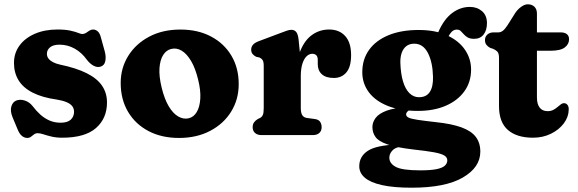

<svg xmlns="http://www.w3.org/2000/svg" viewBox="-20 -629 2690 894"><path d="M257.3 -421Q227.7 -421 213 -408.7Q198.4 -396.4 198.4 -378.6Q198.4 -365.9 205.9 -356.2Q213.5 -346.5 226.8 -339.5Q240.2 -332.6 258.3 -328.5Q334.9 -312.5 383.5 -288.2Q432.1 -263.9 455.1 -230Q478.2 -196.2 478.2 -151.8Q478.2 -77.8 426.9 -32.8Q375.6 12.2 269.6 12.2Q241.6 12.2 219.8 6.9Q198.1 1.7 182.3 -3.6Q166.6 -8.8 156 -8.8Q145.7 -8.8 138.5 -3.3Q131.3 2.2 124.2 7.7Q117.1 13.2 107 13.2Q93.4 13.2 82 3.8Q70.6 -5.5 62 -26.6L38.2 -83.6Q26.4 -113.5 33.1 -134.3Q39.7 -155.1 57.2 -161.4Q75.1 -167.6 96 -160.7Q116.9 -153.8 131.2 -135.8Q148.2 -113.2 167.7 -95.6Q187.2 -78 210.6 -67.8Q234 -57.6 262.4 -57.6Q294.3 -57.6 309.6 -71.9Q324.8 -86.3 324.8 -108.4Q324.8 -123.9 316.1 -135Q307.4 -146 289.7 -153.4Q272.1 -160.8 245.6 -165.2Q176.6 -174.9 132.3 -197.6Q87.9 -220.2 66.5 -255.1Q45.1 -289.9 45.1 -335.6Q45.1 -381.9 70.9 -417Q96.7 -452.1 142.4 -471.8Q188.1 -491.6 248 -491.6Q284.6 -491.6 307.8 -486.3Q331.1 -481.1 344.1 -475.8Q357.1 -470.6 362.6 -470.6Q372.4 -470.6 380.4 -475.8Q388.4 -481.1 396.2 -486.3Q404.1 -491.6 413.4 -491.6Q425.1 -491.6 434.9 -483.1Q444.7 -474.7 449.8 -454.6L468 -388.8Q474.4 -365 470.3 -344.2Q466.2 -323.5 446.6 -318.2Q431.7 -314.3 415.3 -323.2Q399 -332 384.4 -350.8Q360.9 -383.9 327.9 -402.5Q295 -421 257.3 -421Z M820 -491.4Q901.7 -491.4 962.7 -459Q1023.8 -426.7 1057.6 -369.5Q1091.5 -312.4 1091.5 -237.3Q1091.5 -166.1 1056.4 -109.4Q1021.4 -52.7 958.7 -19.7Q896 13.3 813.4 13.3Q732.1 13.3 671.1 -18.9Q610 -51.1 576 -108.8Q542 -166.5 542 -242.9Q542 -312.4 577.1 -368.7Q612.1 -425.1 674.6 -458.2Q737.1 -491.4 820 -491.4ZM858.4 -78.2Q881.9 -83.7 896 -107.2Q910.1 -130.7 912.6 -169.3Q915.1 -208 902.6 -258.2Q889.6 -311.6 869.6 -345.3Q849.6 -378.9 825.9 -393.1Q802.1 -407.2 777.7 -401.2Q754.8 -396.1 740.1 -373.4Q725.4 -350.7 722.6 -312.3Q719.9 -273.9 732.7 -221Q745.8 -167.4 765.8 -133.9Q785.8 -100.5 809.9 -86.6Q834.1 -72.7 858.4 -78.2Z M1357.9 -264Q1357.9 -341.1 1378.2 -391.6Q1398.5 -442.1 1433.5 -466.8Q1468.6 -491.6 1512.6 -491.6Q1559.8 -491.6 1587.3 -461.2Q1614.8 -430.8 1614.8 -372.4Q1614.8 -317.6 1592.7 -291.8Q1570.7 -266 1534.6 -266Q1497.6 -266 1478.6 -283.3Q1459.6 -300.5 1459.6 -330.2V-350Q1459.6 -365.1 1452.5 -371.9Q1445.5 -378.6 1433.9 -378.6Q1419.8 -378.6 1407.6 -367Q1395.4 -355.4 1388 -332.2Q1380.6 -308.9 1380.6 -274.4ZM1370.2 -445.4 1380.6 -342.8V-125.8Q1380.6 -104.5 1387.1 -93.3Q1393.7 -82.1 1408.8 -79.8L1445.8 -74.8Q1462.8 -72.6 1470.2 -62.3Q1477.6 -52 1477.6 -36.8Q1477.6 -19.6 1466.7 -9.8Q1455.9 0 1436.6 0H1197.4Q1178.6 0 1167.5 -9.8Q1156.4 -19.6 1156.4 -36.8Q1156.4 -50 1162.6 -58.8Q1168.8 -67.6 1180.2 -74.8L1191 -79.8Q1199.3 -84.3 1203.7 -93.6Q1208 -102.9 1208 -125.8V-321.4Q1208 -341.8 1202.6 -349.6Q1197.1 -357.4 1187.8 -361.4L1172.8 -364.6Q1162.5 -369.8 1156.1 -377.5Q1149.6 -385.2 1149.6 -397.4Q1149.6 -411.2 1158.1 -420.8Q1166.5 -430.4 1184.8 -437.2L1280.6 -473.2Q1299.7 -480.5 1313.2 -485.3Q1326.7 -490.2 1336.8 -490.2Q1350.6 -490.2 1359 -480.4Q1367.4 -470.6 1370.2 -445.4Z M2010.3 -60.2Q1954.3 -66.5 1924.1 -71.1Q1893.9 -75.7 1882.4 -81.4Q1871 -87.1 1871 -96.6Q1871 -103.3 1876.4 -108.8Q1881.9 -114.3 1892.6 -120.8L1882.4 -129.6Q1817.7 -127.7 1780.9 -114Q1744.1 -100.3 1729.1 -80Q1714 -59.7 1714 -37.6Q1714 -11.2 1728.6 9Q1743.1 29.2 1784.6 43.5Q1826 57.9 1905.9 67.2Q1965.5 73.7 1999.8 79.9Q2034.1 86.2 2048.4 94.8Q2062.7 103.5 2062.7 117.5Q2062.7 131.6 2051.4 142.3Q2040.2 152.9 2012.7 158.6Q1985.3 164.2 1936.5 164.2Q1852.6 164.2 1822.7 148Q1792.8 131.7 1792.8 105.1Q1792.8 88.9 1804.8 74.3Q1816.8 59.8 1837.3 56L1829.7 43.8Q1732.4 47.2 1692.6 73.3Q1652.8 99.4 1652.8 145.4Q1652.8 176 1678.6 198.3Q1704.3 220.7 1758.3 232.8Q1812.2 245 1896.8 245Q2053.7 245 2135.1 197.6Q2216.5 150.2 2216.5 77.2Q2216.5 36.1 2195.4 8.4Q2174.4 -19.3 2128.9 -35.9Q2083.5 -52.5 2010.3 -60.2ZM2001.2 -436.8 2052.1 -428.7Q2066.4 -459.4 2078.3 -475.3Q2090.2 -491.2 2106.7 -491.2Q2118.1 -491.2 2125.2 -484.6Q2132.3 -478.1 2139.3 -469.7Q2146.4 -461.3 2157.5 -454.7Q2168.7 -448.2 2187.7 -448.2Q2216.2 -448.2 2231.8 -468.2Q2247.4 -488.3 2247.4 -521.2Q2247.4 -557.4 2224.3 -577.1Q2201.3 -596.8 2168 -596.8Q2122.9 -596.8 2084.6 -567.7Q2046.4 -538.7 2020.4 -478.6ZM2173.5 -305.1Q2173.5 -355.4 2145.1 -397.2Q2116.7 -439.1 2062.2 -464.2Q2007.8 -489.4 1929.3 -489.4Q1848 -489.4 1789.1 -465.1Q1730.3 -440.9 1698.6 -396.9Q1666.9 -352.9 1666.9 -292.9Q1666.9 -240.5 1697.3 -199.7Q1727.7 -159 1785.6 -135.8Q1843.5 -112.6 1926 -112.6Q1999.8 -112.6 2055.3 -136.5Q2110.9 -160.5 2142.2 -203.8Q2173.5 -247.2 2173.5 -305.1ZM1908.9 -425.6Q1950 -425.6 1972.3 -382.6Q1994.6 -339.6 1996.2 -271Q1997.4 -225.6 1981.3 -200.9Q1965.2 -176.3 1930.8 -176.3Q1905.5 -176.3 1886.3 -195.3Q1867.2 -214.3 1856.5 -250.1Q1845.8 -286 1844.2 -336.4Q1843.4 -362.6 1850.3 -382.5Q1857.2 -402.5 1871.8 -414.1Q1886.5 -425.6 1908.9 -425.6Z M2275.5 -401.9 2262.9 -405.8Q2251.6 -411.6 2244.9 -420.3Q2238.1 -428.9 2238.1 -442.3Q2238.1 -458 2249.3 -468.1Q2260.4 -478.2 2277.8 -478.2H2300.1Q2311.3 -478.2 2321.2 -485.6Q2331.1 -493.1 2342.4 -510.4L2379.9 -569.8Q2391.4 -586.5 2407.3 -597.7Q2423.3 -609 2437.5 -609Q2456.6 -609 2468.3 -597.7Q2480.1 -586.5 2480.1 -565.8V-175.4Q2480.1 -144.2 2492.9 -127.8Q2505.7 -111.4 2530.1 -111.4Q2544.7 -111.4 2555.8 -117.1Q2566.9 -122.8 2575.6 -130.5Q2584.4 -138.2 2592.2 -143.7Q2600 -149.2 2607.9 -148.4Q2616.7 -148 2622.7 -140Q2628.7 -132.1 2628.1 -118.4Q2627.6 -84.3 2605.1 -54.3Q2582.6 -24.4 2545 -6.1Q2507.4 12.2 2462.1 12.2Q2386.1 12.2 2344.8 -23.9Q2303.5 -60.1 2303.5 -134.6V-359.3Q2303.5 -380.3 2296 -388.4Q2288.4 -396.4 2275.5 -401.9ZM2414.9 -392.7V-478.2H2591.1Q2609.3 -478.2 2619.5 -470Q2629.7 -461.9 2629.7 -446.1Q2629.7 -423.2 2609.6 -408Q2589.5 -392.7 2542.9 -392.7Z"/></svg>

Font: Fraunces SuperSoft
Style: Regular
Weight: 900
Version: Version 1.000;[b76b70a41]